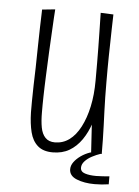

<svg xmlns="http://www.w3.org/2000/svg" viewBox="-49 -566 520 720"><g transform="rotate(5 211.0 -206.0)"><path d="M167 10Q131 10 110.5 -8Q90 -26 82 -58Q74 -90 73 -132Q73 -148 73 -174Q73 -200 74 -233Q75 -266 76 -301Q77 -345 77.5 -384.5Q78 -424 79 -454Q80 -484 80.5 -501.5Q81 -519 81 -520L130 -525Q129 -517 128 -495Q127 -473 125 -439.5Q123 -406 121 -363.5Q119 -321 117 -272Q116 -251 115.5 -232Q115 -213 114.5 -195.5Q114 -178 114 -162.5Q114 -147 114 -135Q114 -103 118.5 -79Q123 -55 136 -41.5Q149 -28 172 -28Q202 -28 226 -45.5Q250 -63 267.5 -96.5Q285 -130 294.5 -174.5Q304 -219 304 -272L330 -286Q330 -240 324.5 -195.5Q319 -151 307 -114Q295 -77 275.5 -49Q256 -21 229.5 -5.5Q203 10 167 10ZM311 0 304 -112Q304 -152 304 -192.5Q304 -233 304 -272Q304 -309 304 -338.5Q304 -368 303.5 -396Q303 -424 302.5 -455.5Q302 -487 301 -527L349 -525Q348 -495 347.5 -468.5Q347 -442 346.5 -417.5Q346 -393 345.5 -369.5Q345 -346 345 -321Q345 -296 345 -268Q345 -241 345.5 -214Q346 -187 347 -160.5Q348 -134 349 -107.5Q350 -81 350.5 -54.5Q351 -28 351 0ZM334 115Q295 115 266.5 103.5Q238 92 238 67Q238 53 247.5 40Q257 27 272.5 16Q288 5 308 -2L349 -1Q331 5 315 13.5Q299 22 288.5 33.5Q278 45 278 58Q278 73 295 78.5Q312 84 337 84Q348 84 362.5 83Q377 82 387 81V111Q374 113 360.5 114Q347 115 334 115Z"/></g></svg>

Font: Truculenta ExtraLight
Style: Regular
Weight: 250
Version: Version 1.002